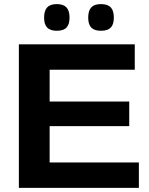

<svg xmlns="http://www.w3.org/2000/svg" viewBox="-20 -916 727 936"><path d="M72 0V-700H637V-576H222V-421H610V-301H222V-124H657V0ZM472 -766Q440 -766 425 -781.5Q410 -797 410 -830Q410 -864 425 -880Q440 -896 472 -896Q505 -896 520 -880Q535 -864 535 -830Q535 -797 520 -781.5Q505 -766 472 -766ZM257 -766Q225 -766 210 -781.5Q195 -797 195 -830Q195 -864 210 -880Q225 -896 257 -896Q289 -896 304 -880Q319 -864 319 -830Q319 -797 304 -781.5Q289 -766 257 -766Z"/></svg>

Font: Georama SemiExpanded SemiBold
Style: Regular
Weight: 600
Width: 6
Designer: Jean-Baptiste Levee
Foundry: Production Type
Version: Version 1.001